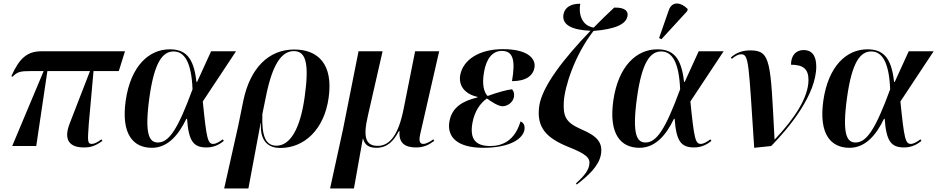

<svg xmlns="http://www.w3.org/2000/svg" viewBox="-20 -826 5301 1086"><path d="M49 0H185L248 -424H489L374 -127C338 -35 373 8 454 8C495 8 520 -1 559 -29L554 -38C531 -20 511 -12 500 -12C473 -12 476 -31 482 -123L509 -424H652L687 -536H216C136 -536 91 -500 44 -395L51 -392C78 -420 95 -424 155 -424H227Z M839 10C929 10 990 -62 1034 -154H1038C1047 -26 1075 8 1148 8C1195 8 1226 -13 1246 -29L1240 -38C1225 -26 1202 -12 1186 -12C1155 -12 1148 -42 1127 -252L1315 -536H1174L1095 -363H1091C1076 -505 1026 -547 940 -547C822 -547 719 -452 691 -257C664 -65 735 10 839 10ZM873 -20C825 -20 796 -64 825 -274C853 -475 900 -535 962 -535C1025 -535 1063 -471 1069 -321C985 -92 935 -20 873 -20Z M1248 240H1385L1454 -129H1456C1449 -18 1507 11 1565 11C1700 11 1814 -92 1839 -274C1865 -461 1781 -546 1644 -546C1499 -546 1394 -440 1356 -255L1328 -117ZM1544 -2C1485 -2 1459 -51 1464 -181L1485 -284C1521 -461 1572 -537 1642 -537C1713 -537 1729 -461 1703 -276C1678 -95 1620 -2 1544 -2Z M1847 240H1982L2032 -41H2034C2043 -5 2068 10 2109 10C2171 10 2206 -28 2236 -84H2240C2234 -13 2275 8 2334 8C2377 8 2406 -7 2436 -29L2431 -38C2413 -24 2389 -12 2375 -12C2356 -12 2347 -24 2357 -68L2464 -536H2328L2263 -210C2234 -64 2185 -1 2117 -1C2051 -1 2031 -44 2061 -172L2144 -536H2008L1920 -94Z M2714 10C2866 10 2940 -42 2947 -95C2949 -112 2944 -132 2924 -139C2892 -30 2821 0 2753 0C2671 0 2636 -38 2652 -130C2664 -198 2698 -244 2734 -269C2761 -250 2796 -226 2822 -225C2852 -225 2882 -248 2887 -278C2890 -296 2886 -311 2876 -321C2847 -318 2792 -303 2738 -283C2720 -302 2704 -342 2718 -420C2731 -493 2764 -538 2819 -538C2883 -538 2896 -484 2876 -367C2957 -367 2995 -399 3003 -443C3012 -494 2966 -548 2825 -548C2689 -548 2599 -487 2583 -401C2573 -341 2609 -294 2681 -278V-275C2597 -255 2536 -219 2522 -139C2507 -54 2563 10 2714 10Z M3242 218C3307 168 3367 114 3379 48C3390 -19 3360 -56 3265 -96C3178 -134 3165 -170 3169 -250C3174 -335 3229 -512 3337 -651C3462 -661 3521 -690 3529 -734C3534 -758 3522 -785 3454 -783C3414 -746 3375 -708 3338 -670C3268 -681 3252 -750 3262 -805C3212 -805 3175 -787 3167 -744C3157 -682 3222 -656 3320 -652C3168 -494 3046 -337 3030 -226C3013 -105 3071 -45 3195 5C3299 46 3320 69 3313 107C3308 137 3288 166 3238 211Z M3721 -604 3867 -763 3870 -775C3830 -815 3780 -821 3762 -766L3708 -611ZM3597 10C3687 10 3748 -62 3792 -154H3796C3805 -26 3833 8 3906 8C3953 8 3984 -13 4004 -29L3998 -38C3983 -26 3960 -12 3944 -12C3913 -12 3906 -42 3885 -252L4073 -536H3932L3853 -363H3849C3834 -505 3784 -547 3698 -547C3580 -547 3477 -452 3449 -257C3422 -65 3493 10 3597 10ZM3631 -20C3583 -20 3554 -64 3583 -274C3611 -475 3658 -535 3720 -535C3783 -535 3821 -471 3827 -321C3743 -92 3693 -20 3631 -20Z M4246 10 4342 0C4447 -107 4597 -292 4597 -450C4597 -515 4569 -543 4526 -543C4480 -543 4454 -510 4454 -460C4521 -460 4553 -437 4553 -374C4553 -275 4474 -155 4362 -37H4361C4338 -478 4341 -541 4224 -541C4187 -541 4148 -532 4114 -501L4119 -493C4142 -512 4158 -519 4172 -519C4217 -519 4214 -471 4246 10Z M4785 10C4875 10 4936 -62 4980 -154H4984C4993 -26 5021 8 5094 8C5141 8 5172 -13 5192 -29L5186 -38C5171 -26 5148 -12 5132 -12C5101 -12 5094 -42 5073 -252L5261 -536H5120L5041 -363H5037C5022 -505 4972 -547 4886 -547C4768 -547 4665 -452 4637 -257C4610 -65 4681 10 4785 10ZM4819 -20C4771 -20 4742 -64 4771 -274C4799 -475 4846 -535 4908 -535C4971 -535 5009 -471 5015 -321C4931 -92 4881 -20 4819 -20Z"/></svg>

Font: Noto Serif Display SemiBold
Style: Italic
Weight: 600
Italic angle: -12°
Designer: Monotype Design Team
Foundry: Monotype Imaging Inc.
Version: Version 2.009